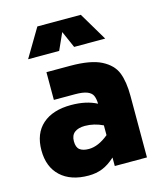

<svg xmlns="http://www.w3.org/2000/svg" viewBox="-120 -899 859 1003"><g transform="rotate(-15 309.0 -398.0)"><path d="M30 0ZM553 -333V0H379V-46Q344 -14 310 -0.5Q276 13 235 13Q139 13 84.5 -37.5Q30 -88 30 -178Q30 -269 85.5 -318Q141 -367 240 -367Q322 -367 379 -337Q378 -365 370.5 -381.5Q363 -398 340.5 -407Q318 -416 275 -416H161V-566H290Q400 -566 457.5 -536.5Q515 -507 534 -458Q553 -409 553 -333ZM379 -167V-220Q331 -243 282 -243Q246 -243 226 -227.5Q206 -212 206 -180Q206 -147 223 -134Q240 -121 272 -121Q323 -121 379 -167ZM335 -656 295 -747 254 -656H86L177 -809H412L503 -656Z"/></g></svg>

Font: Biryani Heavy
Style: Regular
Weight: 900
Designer: Dan Reynolds and Mathieu Réguer
Foundry: Dan Reynolds and Mathieu Réguer
Version: Version 1.003; ttfautohint (v1.1) -l 5 -r 5 -G 72 -x 0 -D la